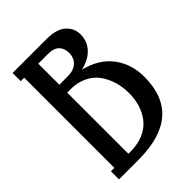

<svg xmlns="http://www.w3.org/2000/svg" viewBox="-200 -774 868 868"><g transform="rotate(-45 234.0 -340.0)"><path d="M165 0H41V-51.8H63V-627.9H41V-680.2H258.8Q321.3 -680.2 351.6 -653.3Q381.8 -626.5 381.8 -585.9Q381.8 -543 353.5 -512Q325.2 -481 272.9 -469.2Q360.4 -447.8 405.3 -388.2Q450.2 -328.6 450.2 -247.1Q450.2 0 165 0ZM152.8 -627.9V-493.2H207Q244.1 -493.2 265.1 -512.2Q286.1 -531.2 286.1 -564Q286.1 -593.3 268.8 -610.6Q251.5 -627.9 217.8 -627.9ZM152.8 -442.9V-51.8H171.9Q217.3 -52.7 252 -68.6Q286.6 -84.5 307.6 -111.3Q328.6 -138.2 338.9 -171.6Q349.1 -205.1 349.1 -244.1Q349.1 -283.2 338.6 -317.9Q328.1 -352.5 307.9 -380.9Q287.6 -409.2 253.7 -425.8Q219.7 -442.4 176.8 -442.9Z"/></g></svg>

Font: Margherita Semibold
Style: Regular
Weight: 600
Designer: James Puckett
Foundry: Dunwich Type Founders
Version: Version 1.008;hotconv 1.0.109;makeotfexe 2.5.65596